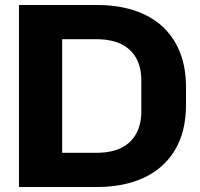

<svg xmlns="http://www.w3.org/2000/svg" viewBox="-20 -749 802 769"><path d="M56 0V-729H367Q452 -729 518.5 -707Q585 -685 631 -642.5Q677 -600 701 -539Q725 -478 725 -399V-330Q725 -222 681 -148.5Q637 -75 557 -37.5Q477 0 367 0ZM229 -108 200 -137H365Q426 -137 466 -157Q506 -177 526 -214.5Q546 -252 546 -302V-427Q546 -480 525 -517Q504 -554 464 -573Q424 -592 365 -592H200L229 -621Z"/></svg>

Font: Hubot Sans Condensed ExtraLight
Style: Bold
Weight: 700
Version: Version 2.000